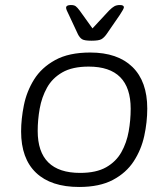

<svg xmlns="http://www.w3.org/2000/svg" viewBox="-20 -738 670 764"><path d="M295 6Q183 6 123.5 -50.5Q64 -107 64 -215Q64 -264 75 -319Q86 -374 115.5 -421.5Q145 -469 199.5 -499Q254 -529 339 -529Q448 -529 507 -471.5Q566 -414 566 -306Q566 -252 554 -197Q542 -142 512 -96Q482 -50 429 -22Q376 6 295 6ZM299 -50Q363 -50 402.5 -72.5Q442 -95 463 -132.5Q484 -170 492 -215Q500 -260 500 -305Q500 -473 333 -473Q268 -473 228 -450Q188 -427 167 -389Q146 -351 138 -306Q130 -261 130 -217Q130 -50 299 -50ZM457 -718Q473 -718 473 -709Q473 -703 457 -679L404 -602Q394 -588 383.5 -582Q373 -576 344 -576Q316 -576 306.5 -582Q297 -588 290 -602L254 -679Q243 -700 243 -707Q243 -718 262 -718Q275 -718 281.5 -713Q288 -708 297 -696L348 -625L414 -696Q426 -708 435 -713Q444 -718 457 -718Z"/></svg>

Font: Asap Semi Expanded Semi Expanded Light
Style: Italic
Weight: 300
Width: 6
Italic angle: -6°
Designer: Pablo Cosgaya
Foundry: Omnibus-Type
Version: Version 3.001; ttfautohint (v1.8.4.7-5d5b)